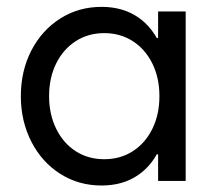

<svg xmlns="http://www.w3.org/2000/svg" viewBox="-20 -538 638 571"><path d="M282.2 13.7Q213.9 13.7 159.2 -21Q104.5 -55.7 73.2 -116.7Q42 -177.7 42 -252Q42 -327.1 73.2 -387.7Q104.5 -448.2 159.2 -482.9Q213.9 -517.6 282.2 -517.6Q345.7 -517.6 391.1 -486.3Q436.5 -455.1 460.4 -395.5Q484.4 -335.9 484.4 -252L434.6 -424.8H496.1V-79.1H434.6L484.4 -252Q484.4 -168 460.4 -108.4Q436.5 -48.8 391.1 -17.6Q345.7 13.7 282.2 13.7ZM454.1 -252Q454.1 -306.6 433.1 -349.1Q412.1 -391.6 375 -415.5Q337.9 -439.5 290 -439.5Q242.2 -439.5 205.1 -415.5Q168 -391.6 147 -349.1Q126 -306.6 126 -252Q126 -198.2 147 -155.3Q168 -112.3 205.1 -88.4Q242.2 -64.5 290 -64.5Q337.9 -64.5 375 -88.4Q412.1 -112.3 433.1 -154.8Q454.1 -197.3 454.1 -252ZM450.2 0V-101.6L471.7 -252L450.2 -385.7V-503.9H532.2V0Z"/></svg>

Font: Wanted Sans Variable
Style: Regular
Weight: 400
Designer: Original Design by Kil Hyung-jin and Kang Hanbin, Wanted Lab, Inc; Hangeul from Source Han Sans by Jang Soo-young and Ka
Foundry: Wanted Lab, Inc.
Version: Version 1.003;Glyphs 3.2 (3227)